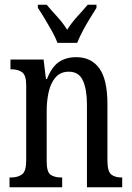

<svg xmlns="http://www.w3.org/2000/svg" viewBox="-20 -786 555 806"><path d="M20 0V-41H27Q54 -41 72 -53.5Q90 -66 90 -113V-427Q90 -471 72.5 -483Q55 -495 29 -495H24V-536H163L173 -454H177Q197 -505 227 -525.5Q257 -546 300 -546Q363 -546 397 -499Q431 -452 431 -349V-113Q431 -66 447 -53.5Q463 -41 489 -41H493V0H345V-347Q345 -411 328 -448Q311 -485 269 -485Q234 -485 213.5 -461.5Q193 -438 184.5 -400.5Q176 -363 176 -321V-108Q176 -63 193 -52Q210 -41 236 -41H241V0ZM221 -606Q213 -629 198 -655.5Q183 -682 167.5 -708Q152 -734 139 -753V-766H176Q197 -741 220.5 -715.5Q244 -690 262 -661Q280 -690 303.5 -715.5Q327 -741 348 -766H385V-753Q373 -734 357 -708Q341 -682 327 -655.5Q313 -629 304 -606Z"/></svg>

Font: Noto Serif Ethiopic ExtraCondensed
Style: Regular
Weight: 400
Width: 2
Designer: Monotype Design Team
Foundry: Monotype Imaging Inc.
Version: Version 2.102; ttfautohint (v1.8.4.7-5d5b)